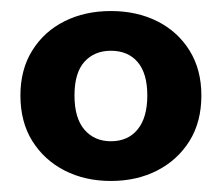

<svg xmlns="http://www.w3.org/2000/svg" viewBox="-20 -736 401 348"><path d="M181 -408Q134 -408 97 -427Q60 -446 38.5 -480.5Q17 -515 17 -563Q17 -610 38.5 -644.5Q60 -679 97 -697.5Q134 -716 181 -716Q228 -716 265 -697.5Q302 -679 323.5 -644.5Q345 -610 345 -563Q345 -515 323.5 -480.5Q302 -446 265 -427Q228 -408 181 -408ZM181 -480Q212 -480 229.5 -501.5Q247 -523 247 -563Q247 -603 229.5 -623.5Q212 -644 181 -644Q151 -644 133 -624Q115 -604 115 -563Q115 -522 133 -501Q151 -480 181 -480Z"/></svg>

Font: Nunito Sans 12pt ExtraLight 12pt ExtraBold
Style: Regular
Weight: 800
Version: Version 3.101;gftools[0.9.27]